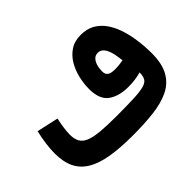

<svg xmlns="http://www.w3.org/2000/svg" viewBox="-125 -895 1145 1145"><g transform="rotate(-45 447.0 -322.5)"><path d="M730.5 -237.8Q730.5 -207.5 720.7 -189.9Q710.9 -172.4 682.4 -164.1Q653.8 -155.8 597.7 -153.1Q541.5 -150.4 449.2 -150.4Q369.1 -150.4 315.7 -155.3Q262.2 -160.2 231.2 -172.9Q200.2 -185.5 187 -208.7Q173.8 -231.9 173.8 -268.6Q173.8 -292.5 178 -323.2Q182.1 -354 189.9 -389.6L52.7 -419.9Q30.8 -327.6 30.8 -253.9Q30.8 -182.1 54.4 -133.5Q78.1 -85 127.4 -55.4Q176.8 -25.9 253.7 -12.9Q330.6 0 437 0Q534.7 0 613.3 -9.3Q691.9 -18.6 747.8 -45.9Q803.7 -73.2 833.5 -126.7Q863.3 -180.2 863.3 -268.6Q863.3 -293 860.8 -329.8Q858.4 -366.7 850.8 -409.2Q843.3 -451.7 828.4 -493.2Q813.5 -534.7 789.1 -568.8Q764.6 -603 728 -623.8Q691.4 -644.5 640.1 -644.5Q587.4 -644.5 550.8 -619.9Q514.2 -595.2 491.2 -555.7Q468.3 -516.1 457.8 -470Q447.3 -423.8 447.3 -380.9Q447.3 -293 495.4 -258.3Q543.5 -223.6 623 -223.6Q651.9 -223.6 678.5 -227.1Q705.1 -230.5 730.5 -237.8ZM709.5 -360.8Q696.3 -358.4 678 -356.2Q659.7 -354 640.6 -354Q606.9 -354 591.8 -364.5Q576.7 -375 576.7 -399.9Q576.7 -425.3 583.3 -447.5Q589.8 -469.7 603 -483.4Q616.2 -497.1 636.7 -497.1Q653.8 -497.1 666 -487.5Q678.2 -478 687 -460.2Q695.8 -442.4 701.2 -417.2Q706.5 -392.1 709.5 -360.8Z"/></g></svg>

Font: Estedad-FD-VF Thin
Style: Regular
Weight: 100
Designer: Amin Abedi
Version: Version 5.0